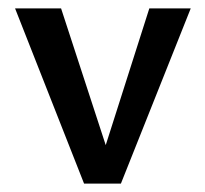

<svg xmlns="http://www.w3.org/2000/svg" viewBox="-20 -439 491 459"><path d="M181 0 16 -419H126L254 -27H212L337 -419H436L269 0Z"/></svg>

Font: Ysabeau Infant SemiBold
Style: Regular
Weight: 600
Designer: Christian Thalmann (Catharsis Fonts)
Version: Version 2.002; featfreeze: ss01,ss02,lnum